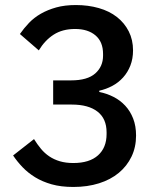

<svg xmlns="http://www.w3.org/2000/svg" viewBox="-20 -730 640 762"><path d="M262 -411Q327 -411 358 -438.5Q389 -466 389 -509V-516Q389 -564 359 -589.5Q329 -615 278 -615Q228 -615 193 -592.5Q158 -570 134 -530L59 -595Q75 -618 95 -639Q115 -660 142 -675.5Q169 -691 203 -700.5Q237 -710 281 -710Q330 -710 372 -698Q414 -686 444 -662.5Q474 -639 491 -605.5Q508 -572 508 -530Q508 -497 497.5 -470Q487 -443 468.5 -422.5Q450 -402 425.5 -389Q401 -376 374 -370V-365Q404 -359 430.5 -345.5Q457 -332 477 -310.5Q497 -289 508.5 -259.5Q520 -230 520 -192Q520 -146 502 -108.5Q484 -71 451.5 -44Q419 -17 373 -2.5Q327 12 271 12Q222 12 185 1.5Q148 -9 119.5 -26.5Q91 -44 69.5 -66.5Q48 -89 32 -113L115 -178Q128 -157 142.5 -139.5Q157 -122 175.5 -109.5Q194 -97 217.5 -90Q241 -83 271 -83Q335 -83 369 -113.5Q403 -144 403 -198V-205Q403 -259 367 -287Q331 -315 265 -315H191V-411Z"/></svg>

Font: IBM Plex Sans Devanagari Medium
Style: Regular
Weight: 500
Designer: Mike Abbink, Paul van der Laan, Pieter van Rosmalen, Erin McLaughlin
Foundry: Bold Monday
Version: Version 1.1